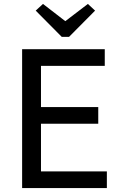

<svg xmlns="http://www.w3.org/2000/svg" viewBox="-20 -959 600 979"><path d="M162.1 -904.8 199.2 -939 313 -851.1 428.2 -939 464.8 -904.8 332 -771H294.9ZM189 -413.1H481V-328.1H189V-85H524.9V0H92.8V-708H514.2V-623H189Z"/></svg>

Font: Sarala
Style: Regular
Weight: 400
Designer: Andres Torresi
Foundry: Huerta Tipografica
Version: Version 1.004;PS 001.003;hotconv 1.0.70;makeotf.lib2.5.58329